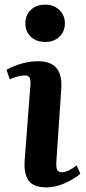

<svg xmlns="http://www.w3.org/2000/svg" viewBox="-20 -791 368 825"><path d="M173.8 -771Q210.9 -771 234.9 -748.3Q258.8 -725.6 258.8 -690.9Q258.8 -655.8 235.4 -633.3Q211.9 -610.8 174.8 -610.8Q135.7 -610.8 112.3 -633.3Q88.9 -655.8 88.9 -690.9Q88.9 -726.1 112.3 -748.5Q135.7 -771 173.8 -771ZM85.9 -100.1 110.8 -426.8Q112.3 -448.2 106.9 -457.5Q101.6 -466.8 85.9 -466.8Q60.1 -466.8 22 -450.2L7.8 -491.2Q75.2 -527.8 145 -527.8Q252 -527.8 243.2 -409.2L222.2 -97.2Q220.7 -71.8 225.6 -61.3Q230.5 -50.8 246.1 -50.8Q271.5 -50.8 309.1 -80.1L325.2 -44.9Q302.7 -24.4 261.7 -5.1Q220.7 14.2 179.2 14.2Q124 14.2 103 -15.1Q82 -44.4 85.9 -100.1Z"/></svg>

Font: Literata SemiBold
Style: Italic
Weight: 650
Italic angle: -2.39999°
Designer: Latin by Veronika Burian and Jose Scaglione. Greek by Irene Vlachou. Cyrillic by Vera Evstafieva
Foundry: TypeTogether
Version: Version 3.021